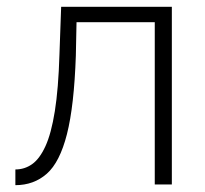

<svg xmlns="http://www.w3.org/2000/svg" viewBox="-20 -540 601 562"><path d="M25 2V-44Q52 -44 74 -59.5Q96 -75 113 -112Q130 -149 140.5 -214.5Q151 -280 154 -380L159 -520H483V0H433V-475H204L202 -377Q197 -230 176 -147.5Q155 -65 117 -31.5Q79 2 25 2Z"/></svg>

Font: Raleway Light
Style: Regular
Weight: 300
Designer: Matt McInerney, Pablo Impallari, Rodrigo Fuenzalida
Foundry: Matt McInerney, Pablo Impallari, Rodrigo Fuenzalida
Version: Version 4.026